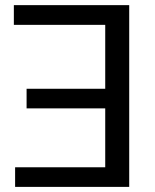

<svg xmlns="http://www.w3.org/2000/svg" viewBox="-20 -731 608 751"><path d="M34.2 -710.9H485.4V0H39.1V-76.7H391.6V-307.1H84V-383.8H391.6V-633.8H34.2Z"/></svg>

Font: Roboto
Style: Regular
Weight: 400
Designer: Google
Version: Version 2.001047; 2015